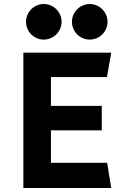

<svg xmlns="http://www.w3.org/2000/svg" viewBox="-20 -939 620 959"><path d="M535.6 0H96.7V-675.8H535.6L514.2 -554.2H234.4V-410.2H488.3V-288.1H234.4V-126H515.1ZM198.7 -741.2Q181.2 -741.2 164.8 -748Q148.4 -754.9 136 -767.3Q123.5 -779.8 116.7 -796.1Q109.9 -812.5 109.9 -830.1Q109.9 -847.7 116.7 -864Q123.5 -880.4 136 -892.8Q148.4 -905.3 164.8 -912.1Q181.2 -918.9 198.7 -918.9Q216.3 -918.9 232.7 -912.1Q249 -905.3 261.5 -892.8Q273.9 -880.4 280.8 -864Q287.6 -847.7 287.6 -830.1Q287.6 -812.5 280.8 -796.1Q273.9 -779.8 261.5 -767.3Q249 -754.9 232.7 -748Q216.3 -741.2 198.7 -741.2ZM428.2 -741.2Q410.6 -741.2 394.3 -748Q377.9 -754.9 365.5 -767.3Q353 -779.8 346.2 -796.1Q339.4 -812.5 339.4 -830.1Q339.4 -847.7 346.2 -864Q353 -880.4 365.5 -892.8Q377.9 -905.3 394.3 -912.1Q410.6 -918.9 428.2 -918.9Q445.8 -918.9 462.2 -912.1Q478.5 -905.3 491 -892.8Q503.4 -880.4 510.3 -864Q517.1 -847.7 517.1 -830.1Q517.1 -812.5 510.3 -796.1Q503.4 -779.8 491 -767.3Q478.5 -754.9 462.2 -748Q445.8 -741.2 428.2 -741.2Z"/></svg>

Font: Cadman
Style: Bold
Weight: 700
Designer: Paul James MIller
Foundry: High-Logic / Made with FontCreator
Version: Version 2.114;March 28, 2021;FontCreator 13.0.0.2683 64-bit